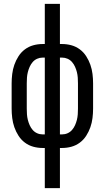

<svg xmlns="http://www.w3.org/2000/svg" viewBox="-20 -755 540 990"><path d="M211 215V8H200Q175 8 151.5 1.5Q128 -5 108.5 -19.5Q89 -34 75.5 -55Q62 -76 54 -99Q46 -122 43 -146.5Q40 -171 40 -195V-325Q40 -349 43 -373.5Q46 -398 54 -421Q62 -444 75.5 -465Q89 -486 108.5 -500.5Q128 -515 151.5 -521.5Q175 -528 200 -528H211V-735H289V-528H300Q325 -528 348.5 -521.5Q372 -515 391.5 -500.5Q411 -486 424.5 -465Q438 -444 446 -421Q454 -398 457 -373.5Q460 -349 460 -325V-195Q460 -171 457 -146.5Q454 -122 446 -99Q438 -76 424.5 -55Q411 -34 391.5 -19.5Q372 -5 348.5 1.5Q325 8 300 8H289V215ZM200 -62H211V-458H200Q185 -458 171.5 -452Q158 -446 148.5 -435Q139 -424 133 -410.5Q127 -397 123.5 -383Q120 -369 119 -354.5Q118 -340 118 -325V-195Q118 -180 119 -165.5Q120 -151 123.5 -137Q127 -123 133 -109.5Q139 -96 148.5 -85Q158 -74 171.5 -68Q185 -62 200 -62ZM289 -62H300Q315 -62 328.5 -68Q342 -74 351.5 -85Q361 -96 367 -109.5Q373 -123 376.5 -137Q380 -151 381 -165.5Q382 -180 382 -195V-325Q382 -340 381 -354.5Q380 -369 376.5 -383Q373 -397 367 -410.5Q361 -424 351.5 -435Q342 -446 328.5 -452Q315 -458 300 -458H289Z"/></svg>

Font: Iosevka Algr
Style: Regular
Weight: 400
Monospace: yes
Designer: Belleve Invis
Foundry: Belleve Invis
Version: Version 26.0.2; ttfautohint (v1.8.3)